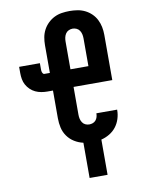

<svg xmlns="http://www.w3.org/2000/svg" viewBox="-101 -811 802 1084"><g transform="rotate(-10 300.0 -269.0)"><path d="M323 205V3Q296 -3 272.5 -17.5Q249 -32 233 -54.5Q217 -77 211 -103.5Q205 -130 205 -158V-317H173Q156 -317 138.5 -320Q121 -323 105 -330.5Q89 -338 76 -350.5Q63 -363 54.5 -378.5Q46 -394 43 -411.5Q40 -429 40 -447V-482H159V-447Q159 -442 159.5 -437.5Q160 -433 161.5 -429Q163 -425 166 -421.5Q169 -418 173 -418H205V-577Q205 -600 209 -622Q213 -644 223.5 -664Q234 -684 250.5 -700Q267 -716 287 -726Q307 -736 329.5 -739.5Q352 -743 375 -743Q397 -743 419.5 -739.5Q442 -736 462.5 -726Q483 -716 499.5 -700Q516 -684 526 -664Q536 -644 540.5 -622Q545 -600 545 -577V-317H323V-158Q323 -146 325.5 -134.5Q328 -123 334.5 -113Q341 -103 351.5 -98Q362 -93 374 -93Q384 -93 394 -96.5Q404 -100 411 -108Q418 -116 421 -126.5Q424 -137 424 -147V-148H543V-146Q543 -120 535 -95Q527 -70 511.5 -50Q496 -30 473.5 -16.5Q451 -3 426 3V205ZM323 -418H426V-577Q426 -589 423.5 -600.5Q421 -612 414.5 -622Q408 -632 397 -637Q386 -642 375 -642Q363 -642 352 -637Q341 -632 334.5 -622Q328 -612 325.5 -600.5Q323 -589 323 -577Z"/></g></svg>

Font: Iosevka Fixed Extended
Style: Bold
Weight: 700
Width: 7
Monospace: yes
Designer: Belleve Invis
Foundry: Belleve Invis
Version: Version 24.1.1; ttfautohint (v1.8.4)